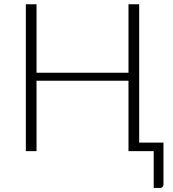

<svg xmlns="http://www.w3.org/2000/svg" viewBox="-20 -728 834 925"><path d="M599 0V-339H156V0H104.5V-707.5H156V-377.5H599V-707.5H650.5V-41H767.5V161Q767.5 168.5 762.8 173Q758 177.5 750 177.5H720.5V0Z"/></svg>

Font: Lato Light
Style: Regular
Weight: 300
Designer: Lukasz Dziedzic
Foundry: tyPoland Lukasz Dziedzic
Version: Version 2.007; 2014-02-27